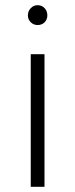

<svg xmlns="http://www.w3.org/2000/svg" viewBox="-20 -720 290 740"><path d="M98.5 0V-511H151.5V0ZM125 -623.5Q109.5 -623.5 98.5 -634.2Q87.5 -645 87.5 -660.5Q87.5 -677 98.5 -688.5Q109.5 -700 125 -700Q141.5 -700 152 -688.5Q162.5 -677 162.5 -660.5Q162.5 -645 152 -634.2Q141.5 -623.5 125 -623.5Z"/></svg>

Font: Overpass ExtraLight
Style: Regular
Weight: 250
Designer: Delve Withrington, Dave Bailey, Thomas Jockin
Foundry: Delve Fonts LLC
Version: Version 4.000